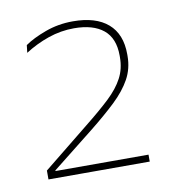

<svg xmlns="http://www.w3.org/2000/svg" viewBox="-51 -752 394 436"><g transform="rotate(-10 146.0 -534.0)"><path d="M27.5 -362.5V-383L133.5 -468.5Q168 -496 190.5 -517.2Q213 -538.5 224.2 -559.8Q235.5 -581 235.5 -608V-611.5Q235.5 -651.5 211.8 -671Q188 -690.5 144 -690.5Q113.5 -690.5 84.5 -680.5Q55.5 -670.5 30 -654L32 -671.5Q50.5 -684.5 80.5 -695.5Q110.5 -706.5 144 -706.5Q197 -706.5 225 -682.2Q253 -658 253 -611.5V-607.5Q253 -578.5 239.8 -554.5Q226.5 -530.5 201.8 -507Q177 -483.5 142.5 -456L46.5 -380V-373.5L39.5 -378.5H261V-362.5Z"/></g></svg>

Font: Anek Tamil Medium Thin
Style: Regular
Weight: 250
Version: Version 1.003